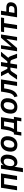

<svg xmlns="http://www.w3.org/2000/svg" viewBox="2566 -3110 724 5896"><g transform="rotate(-90 2928.0 -162.0)"><path d="M33 0 111 -494H550L472 0H348L411 -397H220L157 0Z M589 180 696 -494H812L797 -394H792Q810 -431 835.5 -455.5Q861 -480 893.5 -492Q926 -504 963 -504Q1024 -504 1063.5 -472Q1103 -440 1119 -382Q1135 -324 1124 -247Q1114 -167 1083 -109.5Q1052 -52 1002.5 -21Q953 10 888 10Q833 10 797.5 -18Q762 -46 751 -96H757L713 180ZM866 -85Q904 -85 931.5 -105Q959 -125 977 -163Q995 -201 1002 -253Q1013 -329 990 -369Q967 -409 915 -409Q878 -409 850 -389.5Q822 -370 804 -332Q786 -294 778 -241Q768 -166 790.5 -125.5Q813 -85 866 -85Z M1425 10Q1351 10 1302 -21Q1253 -52 1232.5 -110.5Q1212 -169 1223 -249Q1231 -311 1254 -358.5Q1277 -406 1312 -438.5Q1347 -471 1391.5 -487.5Q1436 -504 1489 -504Q1563 -504 1611.5 -472.5Q1660 -441 1680.5 -383.5Q1701 -326 1690 -245Q1682 -183 1659.5 -135.5Q1637 -88 1602 -55.5Q1567 -23 1522.5 -6.5Q1478 10 1425 10ZM1432 -85Q1469 -85 1496.5 -104Q1524 -123 1542.5 -160.5Q1561 -198 1569 -253Q1580 -332 1556.5 -370.5Q1533 -409 1481 -409Q1446 -409 1417.5 -390Q1389 -371 1370.5 -333.5Q1352 -296 1345 -241Q1334 -162 1357.5 -123.5Q1381 -85 1432 -85Z M1711 131 1748 -97H1801Q1824 -128 1840.5 -164Q1857 -200 1869.5 -246.5Q1882 -293 1891 -353L1913 -494H2277L2214 -97H2289L2253 131H2149L2170 0H1837L1816 131ZM1913 -96H2099L2147 -399H2004L1992 -325Q1982 -259 1961.5 -198.5Q1941 -138 1913 -96Z M2592 10Q2518 10 2469 -21Q2420 -52 2399.5 -110.5Q2379 -169 2390 -249Q2398 -311 2421 -358.5Q2444 -406 2479 -438.5Q2514 -471 2558.5 -487.5Q2603 -504 2656 -504Q2730 -504 2778.5 -472.5Q2827 -441 2847.5 -383.5Q2868 -326 2857 -245Q2849 -183 2826.5 -135.5Q2804 -88 2769 -55.5Q2734 -23 2689.5 -6.5Q2645 10 2592 10ZM2599 -85Q2636 -85 2663.5 -104Q2691 -123 2709.5 -160.5Q2728 -198 2736 -253Q2747 -332 2723.5 -370.5Q2700 -409 2648 -409Q2613 -409 2584.5 -390Q2556 -371 2537.5 -333.5Q2519 -296 2512 -241Q2501 -162 2524.5 -123.5Q2548 -85 2599 -85Z M2918 14 2892 -83Q2925 -95 2948.5 -114.5Q2972 -134 2989 -163Q3006 -192 3018 -234.5Q3030 -277 3039 -336L3064 -494H3438L3360 0H3237L3300 -397H3162L3152 -331Q3139 -253 3120 -193.5Q3101 -134 3073.5 -93Q3046 -52 3008 -25.5Q2970 1 2918 14Z M3432 0 3561 -188Q3582 -218 3600 -237Q3618 -256 3639.5 -267.5Q3661 -279 3690 -283L3663 -246L3535 -494H3663L3762 -299H3816L3847 -494H3971L3940 -299H3991L4152 -494H4287L4081 -246L4058 -282Q4086 -277 4103.5 -266Q4121 -255 4133 -236.5Q4145 -218 4156 -188L4226 0H4096L4042 -149Q4035 -171 4025.5 -183Q4016 -195 4004 -200Q3992 -205 3972 -205H3926L3893 0H3769L3802 -205H3755Q3736 -205 3722 -200Q3708 -195 3696.5 -183Q3685 -171 3670 -149L3569 0Z M4301 0 4379 -494H4488L4431 -127H4403L4717 -494H4818L4739 0H4629L4688 -368H4715L4402 0Z M4982 0 5044 -398H4889L4904 -494H5339L5323 -398H5168L5106 0Z M5345 0 5423 -494H5547L5520 -330H5638Q5731 -330 5773 -287.5Q5815 -245 5804 -163Q5797 -111 5769.5 -74.5Q5742 -38 5697 -19Q5652 0 5594 0ZM5480 -81H5586Q5631 -81 5657.5 -103Q5684 -125 5689 -167Q5695 -209 5675 -229Q5655 -249 5613 -249H5507Z"/></g></svg>

Font: Nunito Sans 10pt SemiCondensed
Style: Bold Italic
Weight: 700
Width: 4
Italic angle: -9°
Designer: Vernon Adams
Foundry: Vernon Adams
Version: Version 3.101;gftools[0.9.27]